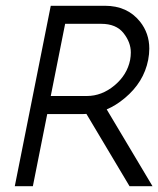

<svg xmlns="http://www.w3.org/2000/svg" viewBox="-20 -645 548 665"><path d="M343.3 -625Q420.9 -625 464.8 -570.3Q497.1 -529.8 497.1 -476.6Q497.1 -458 493.2 -437.5Q478 -359.9 412.1 -305.2Q381.8 -279.8 349.6 -266.1L508.3 0H428.7L279.3 -250.5L268.6 -250H143.6L93.8 0H31.2L155.8 -625ZM330.6 -562.5H205.6L155.8 -312.5H280.8Q332.5 -312.5 376.5 -349.1Q420.4 -385.7 430.7 -437.5Q433.1 -450.7 433.1 -463.4Q433.1 -498.5 407.7 -530.5Q382.3 -562.5 330.6 -562.5Z"/></svg>

Font: Juliett
Style: Italic
Weight: 400
Italic angle: -11.25°
Designer: GGBotNet
Foundry: GGBotNet
Version: 0.60